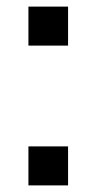

<svg xmlns="http://www.w3.org/2000/svg" viewBox="-20 -561 292 581"><path d="M66 -423H186V-541H66ZM66 0H186V-118H66Z"/></svg>

Font: Kathrein 67 Medium Condensed
Style: Regular
Weight: 500
Width: 3
Designer: Lazydogs Typefoundry, based on Open Sans by Ascender Corporation
Foundry: Lazydogs Typefoundry
Version: Version 1.003;PS 001.003;hotconv 1.0.88;makeotf.lib2.5.64775